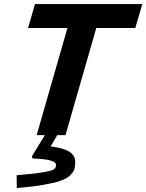

<svg xmlns="http://www.w3.org/2000/svg" viewBox="-20 -675 731 959"><path d="M120.1 -535.2 154.8 -654.8H690.9L655.8 -535.2H460.9L307.1 0H266.1L232.9 56.2Q299.3 64.5 327.6 83.7Q356 103 356 133.8Q356 156.2 350.8 171.4Q345.7 186.5 328.6 202.4Q311.5 218.3 280 228.8Q248.5 239.3 195.1 248.5Q141.6 257.8 64 264.2L63 200.2Q153.3 192.9 196.3 185.3Q239.3 177.7 249.5 170.4Q259.8 163.1 259.8 148.9Q259.8 134.8 233.2 127Q206.5 119.1 142.1 116.2L139.2 106L204.1 0H163.1L316.9 -535.2Z"/></svg>

Font: IntelOne Mono Bold
Style: Italic
Weight: 700
Italic angle: -16°
Designer: Fred Shallcrass
Foundry: Frere-Jones Type LLC
Version: Version 1.200;hotconv 1.1.0;makeotfexe 2.6.0;FJTRelease1.2